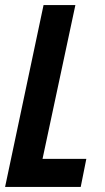

<svg xmlns="http://www.w3.org/2000/svg" viewBox="-22 -734 412 754"><path d="M-2 0H295L317 -110H145L274 -714H149Z"/></svg>

Font: Noto Sans ExtraCondensed
Style: Bold Italic
Weight: 700
Width: 2
Italic angle: -12°
Designer: Monotype Design Team
Foundry: Monotype Imaging Inc.
Version: Version 2.013